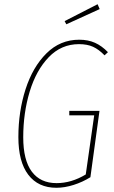

<svg xmlns="http://www.w3.org/2000/svg" viewBox="-20 -879 539 909"><path d="M491 -632 475 -617Q448 -645 420.5 -657.5Q393 -670 354 -670Q270 -670 210.5 -608Q151 -546 120.5 -445Q90 -344 90 -229Q90 -121 130.5 -66.5Q171 -12 248 -12Q318 -12 386 -53L426 -333H308V-354H451L408 -40Q371 -17 328.5 -3.5Q286 10 247 10Q161 10 114 -51.5Q67 -113 67 -230Q67 -351 101 -456.5Q135 -562 200 -626.5Q265 -691 355 -691Q397 -691 429.5 -676.5Q462 -662 491 -632ZM442 -859 452 -836 294 -764 286 -779Z"/></svg>

Font: Fira Sans Extra Condensed Thin
Style: Italic
Weight: 250
Width: 3
Italic angle: -8°
Designer: Carrois Corporate & Edenspiekermann AG
Foundry: Carrois Corporate GbR & Edenspiekermann AG
Version: Version 4.203